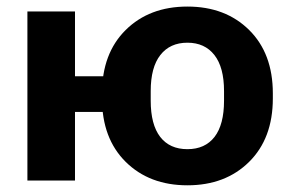

<svg xmlns="http://www.w3.org/2000/svg" viewBox="-20 -550 887 585"><path d="M63.5 -515.1V0H208.5V-209H365.2V-317.6H208.5V-515.1ZM290.8 -250Q290.8 -128.4 362.9 -56.9Q435.1 14.6 551 14.6Q667 14.6 739.1 -56.9Q811.3 -128.4 811.3 -250V-265.6Q811.3 -387.2 739.1 -458.6Q667 -530 551 -530Q435.1 -530 362.9 -458.6Q290.8 -387.2 290.8 -265.6ZM439.2 -272.5Q439.2 -345 468.6 -382.4Q498 -419.9 551 -419.9Q603.8 -419.9 633.2 -382.4Q662.6 -345 662.6 -272.5V-243.2Q662.6 -170.4 633.7 -132.9Q604.7 -95.5 551 -95.5Q497.1 -95.5 468.1 -132.9Q439.2 -170.4 439.2 -243.2Z"/></svg>

Font: Roboto Flex
Style: Regular
Weight: 400
Designer: Berlow after Robertson
Foundry: Google
Version: Version 3.200;gftools[0.9.32]